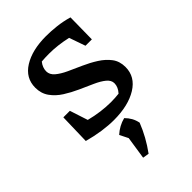

<svg xmlns="http://www.w3.org/2000/svg" viewBox="-218 -579 895 895"><g transform="rotate(-45 230.0 -131.0)"><path d="M48 -17 52 -169H95L124 -80Q159 -71 193 -66.5Q227 -62 260 -62Q285 -62 312 -65Q333 -88 333 -113Q333 -133 313.5 -149Q294 -165 262.5 -179Q231 -193 195.5 -209Q160 -225 128.5 -245Q97 -265 77 -293Q57 -321 57 -359Q57 -423 114 -458.5Q171 -494 262 -494Q294 -494 330.5 -490Q367 -486 405 -475L403 -332H361L333 -412Q271 -426 215 -426Q189 -426 165 -424Q156 -413 151.5 -401Q147 -389 147 -377Q147 -355 167 -338Q187 -321 218.5 -306.5Q250 -292 285 -276.5Q320 -261 351.5 -241Q383 -221 403 -194.5Q423 -168 423 -130Q423 -66 364 -29.5Q305 7 210 7Q174 7 133 1Q92 -5 48 -17ZM182 227 199 115 178 73Q210 44 250 34Q264 48 273 64Q282 80 286 100Q259 169 213 232Z"/></g></svg>

Font: Piazzolla Medium
Style: Regular
Weight: 500
Designer: Juan Pablo del Peral
Foundry: Huerta Tipografica
Version: Version 1.330